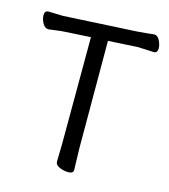

<svg xmlns="http://www.w3.org/2000/svg" viewBox="-110 -803 796 906"><g transform="rotate(15 288.5 -349.5)"><path d="M307.1 17.1Q286.1 17.1 264.6 8.1Q243.2 -1 243.2 -18.1L245.1 -106.9L246.1 -626L126 -619.1Q102.1 -618.2 78.4 -614.5Q54.7 -610.8 43 -609.9H42Q24.9 -609.9 13.9 -629.9Q2.9 -649.9 2.9 -668.9Q2.9 -690.9 22 -690.9L92.8 -689L446.8 -708Q468.8 -710 492.9 -711.9Q517.1 -713.9 529.8 -715.8H532.7Q548.8 -715.8 558.8 -695.3Q568.8 -674.8 568.8 -658.2Q568.8 -634.8 550.8 -634.8L470.7 -638.2L328.1 -629.9L329.1 -106L332 0Q332 17.1 307.1 17.1Z"/></g></svg>

Font: LXGW WenKai GB Screen
Style: Regular
Weight: 400
Designer: LXGW / Fontworks Inc.
Foundry: LXGW / Fontworks Inc.
Version: Version 1.321;February 19, 2024;FontCreator 14.0.0.2901 64-b